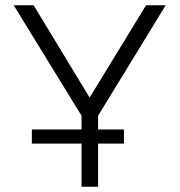

<svg xmlns="http://www.w3.org/2000/svg" viewBox="-20 -710 684 730"><path d="M353 -270V-217.8H451.2V-164.1H353V0H290V-164.1H101.1V-217.8H290V-270L32.2 -689.9H107.9L320.8 -338.9L535.2 -689.9H609.9Z"/></svg>

Font: Acari Sans Light
Style: Regular
Weight: 300
Designer: Alfredo Marco Pradil and Stefan Peev
Foundry: Hanken Design Co.
Version: Version 1.045;January 11, 2019;FontCreator 11.5.0.2425 64-bi